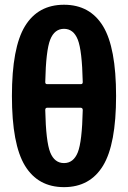

<svg xmlns="http://www.w3.org/2000/svg" viewBox="-20 -770 540 810"><path d="M321.3 -415Q329.1 -415 329.1 -423.8Q326.2 -557.6 308.1 -603Q290 -648.4 250 -648.4Q210 -648.4 191.9 -603Q173.8 -557.6 170.9 -423.8Q170.9 -415 178.7 -415ZM329.1 -305.7Q329.1 -314.5 321.3 -315.4H178.7Q170.9 -315.4 170.9 -305.7Q173.8 -171.9 191.9 -127Q210 -82 250 -82Q290 -82 308.1 -127Q326.2 -171.9 329.1 -305.7ZM85.4 -659.7Q140.6 -750 250 -750Q359.4 -750 414.6 -659.7Q469.7 -569.3 469.7 -365.2Q469.7 -161.1 414.6 -70.8Q359.4 19.5 250 19.5Q140.6 19.5 85.4 -70.8Q30.3 -161.1 30.3 -365.2Q30.3 -569.3 85.4 -659.7Z"/></svg>

Font: Rounded Mgen+ 1mn bold
Style: Bold
Weight: 700
Designer: [Source Han Sans]
Ryoko NISHIZUKA  (kana & ideographs); Paul D. Hunt (Latin, Greek & Cyrillic); Wenlong ZHANG  (bopomofo
Version: Version 1.059.20150602